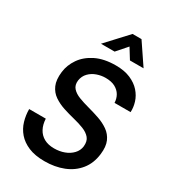

<svg xmlns="http://www.w3.org/2000/svg" viewBox="-222 -1044 1046 1171"><g transform="rotate(30 301.0 -458.5)"><path d="M281 12Q214 12 168 -7.5Q122 -27 94 -59.5Q66 -92 54 -133Q42 -174 42 -217H159Q161 -176 177 -146.5Q193 -117 222 -101Q251 -85 293 -85Q331 -85 363.5 -97Q396 -109 418 -132Q440 -155 444 -186Q448 -224 430 -245.5Q412 -267 379.5 -280Q347 -293 307.5 -302.5Q268 -312 228.5 -325Q189 -338 157.5 -359.5Q126 -381 110 -417.5Q94 -454 101 -512Q107 -563 138.5 -609Q170 -655 227.5 -683.5Q285 -712 368 -712Q428 -712 471 -693.5Q514 -675 540.5 -645Q567 -615 578 -579.5Q589 -544 587 -510H474Q473 -539 459.5 -562.5Q446 -586 419.5 -600.5Q393 -615 351 -615Q321 -615 291 -604.5Q261 -594 239.5 -572Q218 -550 213 -517Q209 -483 227.5 -462.5Q246 -442 278.5 -429.5Q311 -417 350.5 -406.5Q390 -396 429.5 -382.5Q469 -369 500.5 -347Q532 -325 548 -289Q564 -253 557 -197Q549 -129 511 -82Q473 -35 413.5 -11.5Q354 12 281 12ZM222 -781 359 -929H422L522 -781H426L356 -894H417L318 -781Z"/></g></svg>

Font: Inclusive Sans Medium
Style: Italic
Weight: 500
Italic angle: -7°
Designer: Olivia King
Foundry: Olivia King
Version: Version 2.004